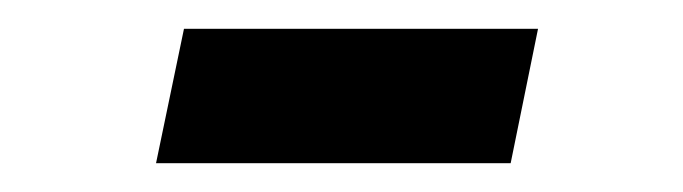

<svg xmlns="http://www.w3.org/2000/svg" viewBox="-20 -651 477 134"><path d="M108.4 -630.9H355.5L336.4 -537.1H88.9Z"/></svg>

Font: Viking Open Sans Light
Style: Bold Italic
Weight: 600
Italic angle: -12°
Foundry: Ascender Corporation
Version: Version 2.000